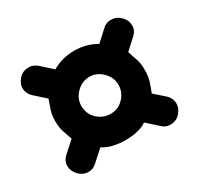

<svg xmlns="http://www.w3.org/2000/svg" viewBox="-92 -596 619 597"><g transform="rotate(-30 217.5 -297.5)"><path d="M336 -473Q348 -485 366 -485Q386 -485 400.5 -470.5Q415 -456 415 -439Q416 -429 411.5 -420Q407 -411 399 -404L363 -371L375 -335Q380 -320 380 -299Q380 -276 375 -259.5Q370 -243 362 -223L397 -192Q413 -178 413 -157Q413 -141 399.5 -125.5Q386 -110 364 -110Q346 -110 334 -123L296 -157Q283 -147 261.5 -142.5Q240 -138 220 -138Q198 -138 177.5 -142.5Q157 -147 140 -158L101 -123Q88 -110 71 -110Q51 -110 36.5 -125Q22 -140 22 -157Q21 -167 25.5 -176Q30 -185 38 -192L76 -226L64 -261Q59 -277 59 -299Q59 -320 64 -335L76 -370L38 -404Q22 -419 22 -439Q22 -454 35.5 -469.5Q49 -485 71 -485Q87 -485 101 -473L140 -438Q157 -448 177 -453.5Q197 -459 220 -459Q262 -459 298 -438ZM220 -365Q193 -365 173 -345Q153 -325 153 -299Q153 -270 173 -251Q193 -232 221 -232Q248 -232 267 -252Q286 -272 286 -299Q286 -325 266 -345Q246 -365 220 -365Z"/></g></svg>

Font: VDS
Style: Regular
Weight: 400
Designer: artmaker
Foundry: artmaker
Version: Version 1.000 2009 initial release